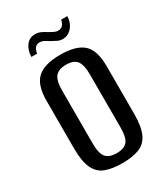

<svg xmlns="http://www.w3.org/2000/svg" viewBox="-162 -701 682 783"><g transform="rotate(-30 179.0 -310.0)"><path d="M180 7Q132 7 100.5 -5Q69 -17 53.5 -50Q38 -83 38 -143V-368Q38 -442 71.5 -472.5Q105 -503 180 -503Q254 -503 287.5 -473Q321 -443 321 -368V-143Q321 -84 306 -51Q291 -18 259.5 -5.5Q228 7 180 7ZM180 -40Q215 -40 230 -58Q245 -76 245 -123V-373Q245 -418 230.5 -437Q216 -456 180 -456Q145 -456 129.5 -437.5Q114 -419 114 -373V-123Q114 -76 129.5 -58Q145 -40 180 -40ZM223 -553Q209 -553 198.5 -558Q188 -563 174 -571Q165 -577 154 -583Q143 -589 131 -589Q119 -589 111 -580Q103 -571 101 -554H74Q75 -586 90.5 -606.5Q106 -627 132 -627Q147 -627 159 -621.5Q171 -616 183 -608Q194 -602 203.5 -597Q213 -592 223 -592Q236 -592 244 -600.5Q252 -609 255 -625H284Q283 -602 274 -586Q265 -570 251.5 -561.5Q238 -553 223 -553Z"/></g></svg>

Font: Alumni Sans Medium
Style: Regular
Weight: 500
Designer: Robert E. Leuschke
Foundry: Robert E. Leuschke
Version: Version 1.018